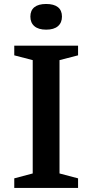

<svg xmlns="http://www.w3.org/2000/svg" viewBox="-20 -922 453 942"><path d="M363 -47V0H50V-47L140.5 -71V-627L50 -650.5V-698H363V-650.5L272 -627V-71ZM206.5 -776.5Q168.5 -776.5 148.8 -793.5Q129 -810.5 129 -840.5Q129 -871 148.8 -886.8Q168.5 -902.5 206.5 -902.5Q244.5 -902.5 264.2 -886.8Q284 -871 284 -840.5Q284 -810.5 264.2 -793.5Q244.5 -776.5 206.5 -776.5Z"/></svg>

Font: Newsreader 9pt Medium
Style: Regular
Weight: 500
Designer: Hugues Gentile
Foundry: Production Type
Version: Version 1.003